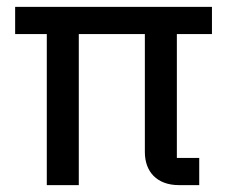

<svg xmlns="http://www.w3.org/2000/svg" viewBox="-20 -538 668 558"><path d="M494 -439H596V-518H24V-439H116V0H209V-439H401V-96C401 -39 436 0 500 0H559V-79H494Z"/></svg>

Font: IBM Plex Thai Looped Text
Style: Regular
Weight: 450
Designer: Mike Abbink, Paul van der Laan, Pieter van Rosmalen, Ben Mitchell, Mark Frömberg
Foundry: Bold Monday
Version: Version 1.0